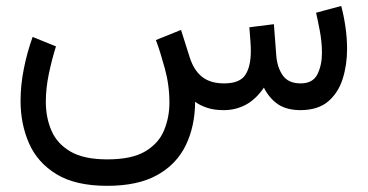

<svg xmlns="http://www.w3.org/2000/svg" viewBox="-20 -366 1222 638"><path d="M723.6 0Q690.9 0 667.5 -8.1Q644 -16.1 628.4 -27.8Q627.9 53.7 597.2 116.9Q566.4 180.2 502.2 215.8Q438 251.5 336.4 251.5Q231 251.5 167.7 212.9Q104.5 174.3 76.4 110.1Q48.3 45.9 48.3 -30.8Q48.3 -82.5 59.1 -137Q69.8 -191.4 88.4 -243.2L166 -211.9Q151.9 -167 142.1 -119.6Q132.3 -72.3 132.3 -27.8Q132.3 24.9 151.1 68.4Q169.9 111.8 214.4 137.7Q258.8 163.6 336.4 163.6Q418 163.6 462.6 137Q507.3 110.4 525.1 67.1Q543 23.9 543 -25.4Q543 -83.5 527.3 -140.1Q511.7 -196.8 498 -232.9L581.5 -266.6L610.8 -174.3Q624.5 -131.8 651.9 -110.4Q679.2 -88.9 724.6 -88.9Q776.4 -88.9 794.9 -116.7Q813.5 -144.5 813.5 -196.8Q813.5 -209.5 812.3 -227.1Q811 -244.6 808.6 -275.4L890.1 -285.6L897.9 -183.6Q900.4 -144 918.9 -116.5Q937.5 -88.9 979 -88.9Q1019.5 -88.9 1034.7 -119.1Q1049.8 -149.4 1049.8 -189.9Q1049.8 -226.6 1042.7 -263.7Q1035.6 -300.8 1030.3 -323.7L1113.8 -346.2Q1122.6 -313.5 1127.9 -276.6Q1133.3 -239.7 1133.3 -203.1Q1133.3 -150.4 1118.7 -104Q1104 -57.6 1070.6 -29.1Q1037.1 -0.5 979.5 0Q932.6 0 903.8 -19.5Q875 -39.1 856.9 -74.7Q829.6 -35.2 796.1 -17.6Q762.7 0 723.6 0Z"/></svg>

Font: Vazirmatn UI NL
Style: Regular
Weight: 400
Designer: Saber Rastikerdar
Foundry: Saber Rastikerdar
Version: Version 33.003